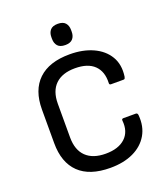

<svg xmlns="http://www.w3.org/2000/svg" viewBox="-154 -959 944 1080"><g transform="rotate(-20 318.0 -419.5)"><path d="M321 12Q197 12 133.5 -49.5Q70 -111 70 -227V-428Q70 -544 134.5 -605.5Q199 -667 322 -667Q401 -667 460.5 -640Q520 -613 550 -563Q580 -513 570 -443Q569 -438 567 -433.5Q565 -429 559 -429H484Q473 -429 474 -440Q477 -508 438.5 -545.5Q400 -583 323 -583Q247 -583 206 -543.5Q165 -504 165 -428V-227Q165 -151 206 -111.5Q247 -72 323 -72Q400 -72 440.5 -110Q481 -148 474 -215Q473 -226 484 -226H558Q569 -226 570 -212Q576 -144 546.5 -93.5Q517 -43 459 -15.5Q401 12 321 12ZM318 -724Q287 -724 273 -740Q259 -756 259 -782V-793Q259 -819 273 -835Q287 -851 318 -851Q349 -851 363 -835Q377 -819 377 -793V-782Q377 -756 363 -740Q349 -724 318 -724Z"/></g></svg>

Font: Sofia Sans Medium
Style: Regular
Weight: 500
Designer: Botio Nikoltchev, Ani Petrova
Foundry: lettersoup
Version: Version 4.101; ttfautohint (v1.8.4.7-5d5b)